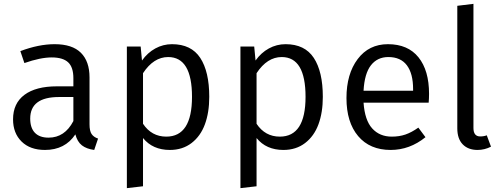

<svg xmlns="http://www.w3.org/2000/svg" viewBox="-20 -768 2597 999"><path d="M445.8 -121.1Q445.8 -86.9 456.5 -70.8Q467.3 -54.7 490.2 -46.9L470.2 12.2Q430.2 6.8 406.2 -11.7Q382.3 -30.3 372.1 -68.8Q318.4 12.2 213.9 12.2Q136.7 12.2 92.3 -31.5Q47.9 -75.2 47.9 -147Q47.9 -230.5 107.4 -274.7Q167 -318.8 275.9 -318.8H361.8V-360.8Q361.8 -418.5 334.5 -443.8Q307.1 -469.2 249 -469.2Q190.4 -469.2 106.9 -439.9L85.9 -502Q181.2 -538.1 264.2 -538.1Q356 -538.1 400.9 -493.4Q445.8 -448.7 445.8 -365.2ZM232.9 -51.8Q316.9 -51.8 361.8 -138.2V-263.2H287.1Q137.2 -263.2 137.2 -150.9Q137.2 -102.5 161.6 -77.1Q186 -51.8 232.9 -51.8Z M875 -538.1Q975.1 -538.1 1022 -466.6Q1068.8 -395 1068.8 -264.2Q1068.8 -182.6 1046.1 -121.1Q1023.4 -59.6 976.6 -23.7Q929.7 12.2 863.8 12.2Q774.4 12.2 724.1 -49.8V201.2L640.1 210.9V-525.9H711.9L718.8 -453.1Q747.6 -493.7 788.1 -515.9Q828.6 -538.1 875 -538.1ZM845.2 -57.1Q979 -57.1 979 -264.2Q979 -471.2 855 -471.2Q779.3 -471.2 724.1 -387.2V-124Q768.6 -57.1 845.2 -57.1Z M1465.8 -538.1Q1565.9 -538.1 1612.8 -466.6Q1659.7 -395 1659.7 -264.2Q1659.7 -182.6 1637 -121.1Q1614.3 -59.6 1567.4 -23.7Q1520.5 12.2 1454.6 12.2Q1365.2 12.2 1314.9 -49.8V201.2L1231 210.9V-525.9H1302.7L1309.6 -453.1Q1338.4 -493.7 1378.9 -515.9Q1419.4 -538.1 1465.8 -538.1ZM1436 -57.1Q1569.8 -57.1 1569.8 -264.2Q1569.8 -471.2 1445.8 -471.2Q1370.1 -471.2 1314.9 -387.2V-124Q1359.4 -57.1 1436 -57.1Z M2212.4 -279.8Q2212.4 -256.3 2210.4 -233.9H1871.6Q1877.9 -142.6 1916.5 -99.9Q1955.1 -57.1 2018.6 -57.1Q2057.6 -57.1 2089.6 -68.1Q2121.6 -79.1 2156.7 -104L2193.8 -54.2Q2111.8 12.2 2012.7 12.2Q1904.3 12.2 1843.5 -59.8Q1782.7 -131.8 1782.7 -257.8Q1782.7 -383.3 1841.1 -460.7Q1899.4 -538.1 1998.5 -538.1Q2102.5 -538.1 2157.5 -469.7Q2212.4 -401.4 2212.4 -279.8ZM2129.4 -295.9V-304.2Q2129.4 -384.8 2097.2 -428Q2064.9 -471.2 2000.5 -471.2Q1943.4 -471.2 1909.9 -428.2Q1876.5 -385.3 1871.6 -295.9Z M2464.8 12.2Q2416 12.2 2387.7 -16.8Q2359.4 -45.9 2359.4 -100.1V-737.8L2443.4 -748V-102.1Q2443.4 -58.1 2478.5 -58.1Q2498 -58.1 2512.7 -64L2534.7 -4.9Q2501.5 12.2 2464.8 12.2Z"/></svg>

Font: Fira Sans Book
Style: Regular
Weight: 350
Designer: Carrois Corporate & Edenspiekermann AG
Foundry: Carrois Corporate GbR & Edenspiekermann AG
Version: Version 4.203;PS 004.203;hotconv 1.0.88;makeotf.lib2.5.64775